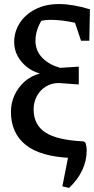

<svg xmlns="http://www.w3.org/2000/svg" viewBox="-20 -769 464 948"><path d="M321 159 288 151 322 -22 333 11Q180 5 107 -53.5Q34 -112 34 -217Q34 -259 51 -297.5Q68 -336 100 -365Q132 -394 177 -406Q141 -416 112.5 -438.5Q84 -461 67 -492.5Q50 -524 50 -561Q50 -612 77 -654.5Q104 -697 154 -723Q204 -749 272 -749Q305 -749 343.5 -742.5Q382 -736 424 -723L408 -640Q364 -655 318 -663Q272 -671 226 -671Q203 -671 180 -665.5Q157 -660 137 -650L190 -676Q172 -648 163.5 -621Q155 -594 155 -568Q155 -519 188.5 -484Q222 -449 278 -434L369 -440V-352L271 -359Q234 -359 206 -341.5Q178 -324 162 -294.5Q146 -265 146 -229Q146 -153 204 -115Q262 -77 392 -71L402 -65Q405 -55 406.5 -45.5Q408 -36 408 -26Q408 24 386.5 70.5Q365 117 321 159ZM380 -568 328 -723H424L421 -568Z"/></svg>

Font: Piazzolla 24pt SemiBold
Style: Regular
Weight: 600
Designer: Juan Pablo del Peral
Foundry: Huerta Tipografica
Version: Version 2.005